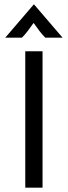

<svg xmlns="http://www.w3.org/2000/svg" viewBox="-20 -860 311 880"><path d="M95.8 0V-625H175V0ZM4.2 -687.5 134.7 -839.6H136.1L266.7 -687.5H187.5Q172.9 -702.1 161.1 -717.7Q149.3 -733.3 134 -754.9Q118.7 -733.3 106.9 -717.7Q95.1 -702.1 80.6 -687.5Z"/></svg>

Font: Afacad Flux
Style: Regular
Weight: 400
Designer: Kristian Moeller
Foundry: Dicotype
Version: Version 1.100